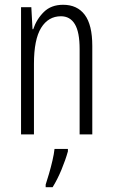

<svg xmlns="http://www.w3.org/2000/svg" viewBox="-20 -562 472 803"><path d="M244 -542Q303 -542 334.5 -500Q366 -458 366 -370V0H313V-357Q313 -428 293 -461Q273 -494 235 -494Q182 -494 152 -445.5Q122 -397 122 -295V0H68V-532H111L116 -440H119Q133 -482 163.5 -512Q194 -542 244 -542ZM264 71Q254 107 237 148Q220 189 200 221H171V210Q177 192 185 164.5Q193 137 199.5 109Q206 81 208 61H264Z"/></svg>

Font: Noto Sans Telugu ExtraCondensed Light
Style: Regular
Weight: 300
Width: 2
Designer: Jelle Bosma - Monotype Design Team
Foundry: Monotype Imaging Inc.
Version: Version 2.005; ttfautohint (v1.8.4.7-5d5b)